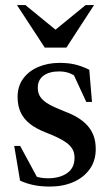

<svg xmlns="http://www.w3.org/2000/svg" viewBox="-20 -710 428 742"><path d="M210 -467Q243.5 -467 269.2 -461Q295 -455 325 -440.5L335.5 -316H313.5L255 -442L293 -399Q271.5 -417.5 252.2 -425.8Q233 -434 209 -434Q170 -434 148 -417.5Q126 -401 126 -370.5Q126 -349 137 -333.8Q148 -318.5 171.2 -305.8Q194.5 -293 232 -278.5Q260 -268 281.8 -254.5Q303.5 -241 318.8 -223.8Q334 -206.5 342 -184.5Q350 -162.5 350 -134Q350 -88.5 326.5 -56Q303 -23.5 263 -6.2Q223 11 173 11Q138 11 110.2 5.2Q82.5 -0.5 57.5 -12L35 -146H58L132.5 -8L81.5 -43.5Q98.5 -35 112.2 -30Q126 -25 139.2 -23Q152.5 -21 165.5 -21Q210.5 -21 239.2 -40.8Q268 -60.5 268 -100.5Q268 -119.5 260.2 -133.2Q252.5 -147 237.5 -158Q222.5 -169 201.5 -179Q180.5 -189 154.5 -199Q119 -213 95.5 -231.5Q72 -250 60 -275.5Q48 -301 48 -335.5Q48 -377 69.8 -406.5Q91.5 -436 128.5 -451.5Q165.5 -467 210 -467ZM209.5 -583H179.5L311 -690.5H343.5L236.5 -526H153L45.5 -690.5H78Z"/></svg>

Font: Newsreader 36pt Medium
Style: Regular
Weight: 500
Designer: Hugues Gentile
Foundry: Production Type
Version: Version 1.003